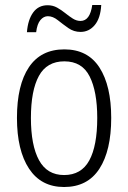

<svg xmlns="http://www.w3.org/2000/svg" viewBox="-20 -740 514 770"><path d="M426 -267Q426 -136 378.5 -63Q331 10 237 10Q145 10 96.5 -63.5Q48 -137 48 -267Q48 -399 96 -470.5Q144 -542 238 -542Q332 -542 379 -469Q426 -396 426 -267ZM104 -267Q104 -157 136.5 -97.5Q169 -38 237 -38Q306 -38 338 -96.5Q370 -155 370 -267Q370 -373 339.5 -433.5Q309 -494 238 -494Q168 -494 136 -435.5Q104 -377 104 -267ZM88 -611Q92 -661 113 -690Q134 -719 171 -719Q192 -719 209 -709.5Q226 -700 241.5 -687.5Q257 -675 272 -665.5Q287 -656 303 -656Q341 -656 350 -720H386Q383 -667 360 -639.5Q337 -612 303 -612Q276 -612 254 -627.5Q232 -643 212 -659Q192 -675 172 -675Q155 -675 142 -659.5Q129 -644 125 -611Z"/></svg>

Font: Noto Sans Tamil Condensed Light
Style: Regular
Weight: 300
Width: 3
Designer: Jelle Bosma - Monotype Design Team
Foundry: Monotype Imaging Inc.
Version: Version 2.004; ttfautohint (v1.8.4.7-5d5b)